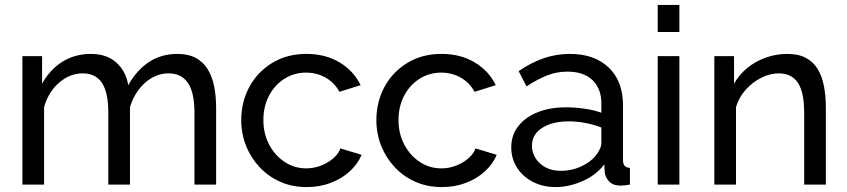

<svg xmlns="http://www.w3.org/2000/svg" viewBox="-20 -750 3441 780"><path d="M858 0H770V-292Q770 -374 743.5 -413Q717 -452 665 -452Q612 -452 569 -413.5Q526 -375 508 -314V0H420V-292Q420 -375 394 -413.5Q368 -452 316 -452Q264 -452 220.5 -414.5Q177 -377 159 -315V0H71V-522H151V-410Q183 -468 234 -499.5Q285 -531 349 -531Q414 -531 453 -495.5Q492 -460 501 -404Q536 -466 586 -498.5Q636 -531 700 -531Q745 -531 775.5 -514.5Q806 -498 824 -468.5Q842 -439 850 -399Q858 -359 858 -312Z M960 -262Q960 -336 993 -397Q1026 -458 1086 -494.5Q1146 -531 1225 -531Q1302 -531 1359.5 -496.5Q1417 -462 1445 -404L1359 -377Q1339 -414 1303 -434.5Q1267 -455 1223 -455Q1175 -455 1135.5 -430Q1096 -405 1073 -361.5Q1050 -318 1050 -262Q1050 -207 1073.5 -162.5Q1097 -118 1136.5 -92Q1176 -66 1224 -66Q1255 -66 1283.5 -77Q1312 -88 1333.5 -106.5Q1355 -125 1363 -147L1449 -121Q1433 -83 1400.5 -53.5Q1368 -24 1323.5 -7Q1279 10 1226 10Q1167 10 1118.5 -11.5Q1070 -33 1034.5 -71Q999 -109 979.5 -158Q960 -207 960 -262Z M1509 -262Q1509 -336 1542 -397Q1575 -458 1635 -494.5Q1695 -531 1774 -531Q1851 -531 1908.5 -496.5Q1966 -462 1994 -404L1908 -377Q1888 -414 1852 -434.5Q1816 -455 1772 -455Q1724 -455 1684.5 -430Q1645 -405 1622 -361.5Q1599 -318 1599 -262Q1599 -207 1622.5 -162.5Q1646 -118 1685.5 -92Q1725 -66 1773 -66Q1804 -66 1832.5 -77Q1861 -88 1882.5 -106.5Q1904 -125 1912 -147L1998 -121Q1982 -83 1949.5 -53.5Q1917 -24 1872.5 -7Q1828 10 1775 10Q1716 10 1667.5 -11.5Q1619 -33 1583.5 -71Q1548 -109 1528.5 -158Q1509 -207 1509 -262Z M2280 -314Q2315 -314 2354 -308.5Q2393 -303 2423 -292V-330Q2423 -390 2387 -424.5Q2351 -459 2285 -459Q2242 -459 2202.5 -443.5Q2163 -428 2119 -399L2087 -461Q2138 -496 2189 -513.5Q2240 -531 2295 -531Q2395 -531 2453 -475.5Q2511 -420 2511 -321V-100Q2511 -84 2517.5 -76.5Q2524 -69 2539 -68V0Q2526 2 2516.5 3Q2507 4 2501 4Q2470 4 2454.5 -13Q2439 -30 2437 -49L2435 -82Q2401 -38 2346 -14Q2291 10 2237 10Q2185 10 2144 -11.5Q2103 -33 2080 -69.5Q2057 -106 2057 -151Q2057 -201 2085.5 -237.5Q2114 -274 2164 -294Q2214 -314 2280 -314ZM2423 -167V-232Q2392 -244 2358 -250.5Q2324 -257 2291 -257Q2224 -257 2182.5 -230.5Q2141 -204 2141 -158Q2141 -133 2154.5 -109.5Q2168 -86 2194.5 -71Q2221 -56 2260 -56Q2301 -56 2338 -72.5Q2375 -89 2397 -114Q2409 -128 2416 -142.5Q2423 -157 2423 -167Z M2652 0V-522H2740V0ZM2652 -730H2740V-620H2652Z M3335 0H3247V-292Q3247 -375 3221.5 -413.5Q3196 -452 3144 -452Q3108 -452 3072.5 -434Q3037 -416 3009.5 -385.5Q2982 -355 2970 -315V0H2882V-522H2962V-410Q2983 -447 3016 -474Q3049 -501 3091 -516Q3133 -531 3179 -531Q3224 -531 3254.5 -514.5Q3285 -498 3302.5 -468.5Q3320 -439 3327.5 -399Q3335 -359 3335 -312Z"/></svg>

Font: YasnoRaleway Medium
Style: Regular
Weight: 500
Designer: Matt McInerney, Pablo Impallari, Rodrigo Fuenzalida
Foundry: Matt McInerney, Pablo Impallari, Rodrigo Fuenzalida
Version: Version 4.026